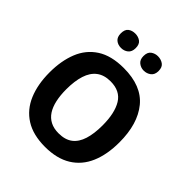

<svg xmlns="http://www.w3.org/2000/svg" viewBox="-265 -1163 1341 1341"><g transform="rotate(45 405.5 -492.0)"><path d="M404 11Q286 11 209.5 -37.5Q133 -86 96 -174Q59 -262 59 -380Q59 -494 94 -581.5Q129 -669 205.5 -718.5Q282 -768 405 -768Q581 -768 665.5 -664.5Q750 -561 750 -379Q750 -259 712.5 -171.5Q675 -84 598 -36.5Q521 11 404 11ZM404 -123Q469 -123 508 -153Q547 -183 565 -240.5Q583 -298 583 -379Q583 -501 541.5 -569Q500 -637 405 -637Q342 -637 302 -606.5Q262 -576 243.5 -518Q225 -460 225 -379Q225 -319 235.5 -271.5Q246 -224 267.5 -191Q289 -158 323 -140.5Q357 -123 404 -123ZM515 -853Q487 -853 464.5 -870.5Q442 -888 442 -924Q442 -963 464.5 -979Q487 -995 515 -995Q545 -995 568 -979Q591 -963 591 -925Q591 -888 568 -870.5Q545 -853 515 -853ZM291 -853Q260 -853 239 -870.5Q218 -888 218 -924Q218 -963 239 -979Q260 -995 291 -995Q321 -995 343 -979Q365 -963 365 -925Q365 -888 343 -870.5Q321 -853 291 -853Z"/></g></svg>

Font: Menbere
Style: Regular
Weight: 400
Designer: Aleme Tadesse
Foundry: Sorkin Type Co
Version: Version 1.000